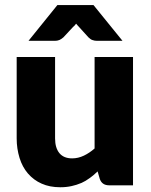

<svg xmlns="http://www.w3.org/2000/svg" viewBox="-20 -749 610 776"><path d="M362.3 -518.6H517.6V0H421.4Q392.1 0 383.3 -25.9L374.5 -56.2Q355.5 -38.1 343.3 -29.8Q325.2 -16.6 309.6 -9.8Q288.6 -1 270 2.9Q249 7.8 223.6 7.8Q180.7 7.8 148.4 -6.8Q116.7 -20.5 92.8 -47.9Q70.3 -74.2 59.1 -110.4Q47.4 -148.4 47.4 -189.5V-518.6H202.6V-189.5Q202.6 -151.4 220.2 -129.9Q237.8 -108.9 271.5 -108.9Q295.9 -108.9 319.3 -120.1Q341.8 -130.9 362.3 -148.9ZM357.9 -728.5 475.1 -584H372.1Q362.3 -584 354.5 -586.9Q346.7 -588.9 337.4 -598.1L299.8 -639.6Q295.9 -643.6 293.9 -646Q291.5 -648.4 287.6 -653.3L281.7 -646Q280.3 -644.5 278.1 -642.6Q275.9 -640.6 274.9 -639.6L236.3 -598.1Q228 -590.8 220.2 -587.4Q211.9 -584 202.1 -584H95.2L211.9 -728.5Z"/></svg>

Font: Lato-ExtraBold
Style: Regular
Weight: 500
Designer: Lukasz Dziedzic with Adam Twardoch and Botio Nikoltchev
Foundry: tyPoland Lukasz Dziedzic
Version: ""